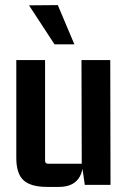

<svg xmlns="http://www.w3.org/2000/svg" viewBox="-20 -726 507 754"><path d="M94 -705 207 -706 272 -552H194ZM211 8H165Q101 8 72.5 -18Q44 -44 44 -106V-490H157V-95Q157 -83 169 -83H301L300 -490H413L414 0H313L304 -63Q290 8 211 8Z"/></svg>

Font: Gemunu Libre
Style: Bold
Weight: 700
Designer: Puspanada Ekanayake, Sola Matas, Pathum Egodawatta, Kosala Senevirathne
Foundry: mooniak
Version: Version 1.100